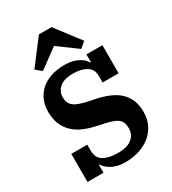

<svg xmlns="http://www.w3.org/2000/svg" viewBox="-227 -1076 1083 1207"><g transform="rotate(-30 314.5 -472.0)"><path d="M319 12Q289 12 264.5 5.5Q240 -1 221.5 -11.5Q203 -22 190.5 -34.5Q178 -47 172 -58H168V0H52V-204H168V-161Q168 -107 206 -84.5Q244 -62 310 -62Q379 -62 412.5 -90Q446 -118 446 -163Q446 -185 440.5 -201Q435 -217 422 -228.5Q409 -240 387 -248.5Q365 -257 332 -264L287 -274Q236 -284 193.5 -301.5Q151 -319 121 -347Q91 -375 74.5 -414Q58 -453 58 -506Q58 -551 74 -588.5Q90 -626 120 -653Q150 -680 194.5 -695Q239 -710 296 -710Q327 -710 351.5 -703.5Q376 -697 394.5 -687Q413 -677 425 -664.5Q437 -652 443 -641H447V-698H563V-494H447V-538Q447 -591 410 -613.5Q373 -636 314 -636Q246 -636 214.5 -607.5Q183 -579 183 -539Q183 -516 190 -500Q197 -484 212.5 -472Q228 -460 253 -451.5Q278 -443 314 -435L356 -427Q408 -416 449.5 -398.5Q491 -381 519.5 -354Q548 -327 563 -290.5Q578 -254 578 -206Q578 -159 560 -119Q542 -79 508.5 -50Q475 -21 427 -4.5Q379 12 319 12ZM116 -779 251 -956H343L478 -779L436 -744L297 -846L158 -744Z"/></g></svg>

Font: IBM Plex Serif
Style: Bold
Weight: 700
Designer: Mike Abbink, Paul van der Laan, Pieter van Rosmalen
Foundry: Bold Monday
Version: Version 2.008